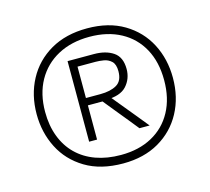

<svg xmlns="http://www.w3.org/2000/svg" viewBox="-77 -833 716 656"><g transform="rotate(-15 281.0 -505.0)"><path d="M283 -266Q203.5 -266 149.2 -298.8Q95 -331.5 67.5 -385.8Q40 -440 40 -505Q40 -572.5 69 -626.8Q98 -681 152.2 -712.5Q206.5 -744 282 -744Q358 -744 411.8 -712Q465.5 -680 493.8 -625.8Q522 -571.5 522 -505Q522 -436.5 493 -382.5Q464 -328.5 410.2 -297.2Q356.5 -266 283 -266ZM189 -368Q189 -392 189 -414Q189 -436 189 -462V-558Q189 -584.5 189 -606.8Q189 -629 189 -653L217 -649Q217 -625 217 -602.8Q217 -580.5 217 -554V-462Q217 -436 217 -414Q217 -392 217 -368ZM283 -296Q346.5 -296 393.2 -321.5Q440 -347 465.5 -394Q491 -441 491 -505Q491 -569.5 465.5 -616.2Q440 -663 393 -688.5Q346 -714 282 -714Q218 -714 170.2 -688.2Q122.5 -662.5 96.2 -615.5Q70 -568.5 70 -505Q70 -456.5 84.8 -417.8Q99.5 -379 127.2 -351.8Q155 -324.5 194.5 -310.2Q234 -296 283 -296ZM367 -368Q351.5 -387.5 338 -404Q324.5 -420.5 311 -437L259 -501L277 -489H212V-515H268Q304 -515 326 -527.8Q348 -540.5 348 -575Q348 -599.5 336.5 -610.2Q325 -621 309.2 -623.5Q293.5 -626 281 -626H208L189 -653Q205 -653 228.5 -653Q252 -653 282 -653Q324 -653 350.5 -635Q377 -617 377 -575Q377 -540.5 354.8 -515.8Q332.5 -491 280 -491L290 -506L336 -450Q353.5 -429 371.5 -406.8Q389.5 -384.5 403 -368Z"/></g></svg>

Font: Commissioner Thin
Style: Regular
Weight: 100
Designer: Kostas Bartsokas
Foundry: Kostas Bartsokas
Version: Version 1.001;gftools[0.9.23]